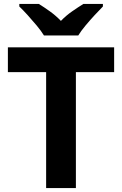

<svg xmlns="http://www.w3.org/2000/svg" viewBox="-20 -954 619 974"><path d="M365 0H214V-588H20V-714H559V-588H365ZM203 -774Q189 -797 166.5 -824Q144 -851 120.5 -877Q97 -903 78 -921V-934H177Q203 -918 233 -896.5Q263 -875 289 -848Q315 -875 346 -896.5Q377 -918 403 -934H502V-921Q484 -903 460 -877Q436 -851 413.5 -824Q391 -797 377 -774Z"/></svg>

Font: Noto Sans Sinhala
Style: Bold
Weight: 700
Designer: Jelle Bosma - Monotype Design Team
Foundry: Monotype Imaging Inc.
Version: Version 2.006; ttfautohint (v1.8.4.7-5d5b)